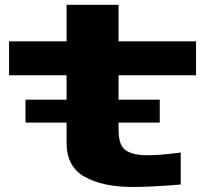

<svg xmlns="http://www.w3.org/2000/svg" viewBox="-20 -754 880 783"><path d="M84 -254V-347.5H251.5V-447H17V-585.5H251.5V-734.5H463.5V-585.5H779.5V-447H463.5V-347.5H631.5V-254H463.5V-223.5Q463.5 -161.5 492.8 -141Q522 -120.5 584 -121Q636 -121 717 -132V-1.5Q598 8.5 521 8.5Q400 8.5 325.8 -32.8Q251.5 -74 251.5 -171.5V-254Z"/></svg>

Font: Anybody UltraExpanded Regular
Style: Bold
Weight: 700
Width: 9
Designer: Tyler Finck
Foundry: Etcetera Type Company
Version: Version 1.010; ttfautohint (v1.8.3) -l 8 -r 50 -G 200 -x 14 